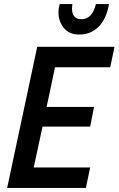

<svg xmlns="http://www.w3.org/2000/svg" viewBox="-20 -919 580 939"><path d="M15 0 162 -690H540L519 -590H249L208 -396H440L421 -300H188L145 -100H421L400 0ZM266 -859Q266 -872 268 -882Q270 -892 272 -899H334Q334 -895 333 -890Q332 -885 332 -876Q332 -852 343.5 -838.5Q355 -825 378 -825Q431 -825 449 -899H513Q500 -825 461.5 -787.5Q423 -750 368 -750Q318 -750 292 -782.5Q266 -815 266 -859Z"/></svg>

Font: Radio Canada Condensed Medium
Style: Italic
Weight: 500
Width: 3
Italic angle: -12°
Designer: Charles Daoud, Etienne Aubert Bonn, Alexandre Saumier Demers, Jacques Le Bailly
Foundry: Radio-Canada
Version: Version 2.104; ttfautohint (v1.8.4.7-5d5b);gftools[0.9.28.de